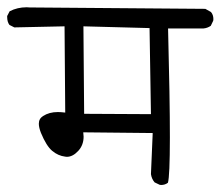

<svg xmlns="http://www.w3.org/2000/svg" viewBox="-21 -575 616 536"><path d="M428.7 -58.6Q439.9 -58.6 447.8 -64.9Q458.5 -101.1 448.2 -495.6H547.4Q558.1 -496.6 567.4 -502.9L574.2 -517.1Q574.7 -519.5 574.7 -521.5Q574.7 -533.7 567.9 -541.5L552.2 -550.3L61.5 -554.2Q57.6 -554.7 53.7 -554.7Q27.3 -554.7 5.9 -543.5L-1 -530.3Q-1 -528.8 -1 -527.8Q-1 -513.7 5.4 -505.4L19 -498.5L159.2 -501.5L161.1 -260.7Q148.4 -262.2 140.6 -262.2Q116.2 -262.2 99.1 -251Q87.4 -243.7 87.4 -229.5Q87.4 -219.2 93.3 -204.1Q108.4 -167.5 124.8 -153.8Q141.1 -140.1 161.1 -137.7Q163.1 -137.2 165.5 -137.2Q182.1 -137.2 197.3 -153.6Q212.4 -169.9 212.4 -193.4Q212.4 -196.8 211.4 -205.6L405.3 -203.6L400.4 -88.9Q402.3 -75.7 410.6 -65.9L424.8 -59.1Q426.8 -58.6 428.7 -58.6ZM400.4 -256.3 213.9 -257.3 211.9 -501.5 396.5 -496.6Z"/></svg>

Font: Bakudai
Style: Light
Weight: 300
Version: Version 1.48